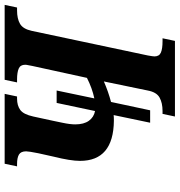

<svg xmlns="http://www.w3.org/2000/svg" viewBox="6 -760 754 805"><g transform="rotate(-90 382.5 -357.0)"><path d="M765 -714 754 -662H742Q707 -662 685.5 -649.5Q664 -637 656 -600L553 -114Q549 -92 549 -86Q549 -66 565 -59Q581 -52 613 -52H625L614 0H297L308 -52H320Q354 -52 376.5 -64.5Q399 -77 406 -114L444 -298Q400 -279 358 -268L323 -104H271L303 -257Q295 -256 279 -256Q111 -258 111 -398Q111 -438 129 -510L143 -573Q151 -613 151 -624Q151 -646 137.5 -654Q124 -662 98 -662H88L99 -714H392L381 -662H372Q343 -662 324.5 -648.5Q306 -635 297 -594L279 -511Q278 -505 271 -472.5Q264 -440 264 -418Q264 -382 279 -361Q294 -340 320 -335L354 -496H406L373 -338Q416 -347 459 -369L509 -598Q510 -606 512 -614Q514 -622 514 -628Q514 -648 498 -655Q482 -662 452 -662H440L451 -714Z"/></g></svg>

Font: Noto Serif Narrow
Style: Bold Italic
Weight: 700
Width: 4
Italic angle: -12°
Designer: Monotype Design Team
Foundry: Monotype Imaging Inc.
Version: Version 1.001